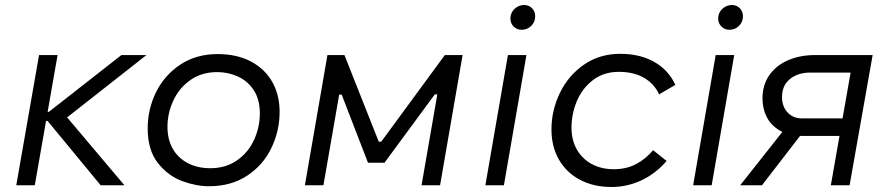

<svg xmlns="http://www.w3.org/2000/svg" viewBox="-20 -740 3550 767"><path d="M136 -520H210L119 0H45ZM170 -257H136L142 -293H175L465 -520H565L229 -256L222 -302L477 0H382Z M570 -227Q570 -304 603.5 -372Q637 -440 700.5 -482Q764 -524 849 -524Q926 -524 982 -494.5Q1038 -465 1067.5 -413Q1097 -361 1097 -293Q1097 -217 1064 -148.5Q1031 -80 967 -38Q903 4 815 4Q764 4 708 -16.5Q652 -37 611 -88.5Q570 -140 570 -227ZM1018 -287Q1018 -343 993.5 -380Q969 -417 930 -434.5Q891 -452 848 -452Q786 -452 741 -420.5Q696 -389 672.5 -338.5Q649 -288 649 -233Q649 -183 670 -146Q691 -109 730 -88.5Q769 -68 820 -68Q882 -68 927 -99.5Q972 -131 995 -181.5Q1018 -232 1018 -287Z M1288 -520H1356L1493 -174H1503L1757 -520H1828L1738 0H1664L1727 -363H1717L1516 -90H1450L1345 -362H1335L1272 0H1198Z M2009 -520H2083L1993 0H1919ZM2019 -666Q2019 -689 2035.5 -704.5Q2052 -720 2074 -720Q2093 -720 2105.5 -707Q2118 -694 2118 -675Q2118 -652 2102 -636.5Q2086 -621 2064 -621Q2045 -621 2032 -634Q2019 -647 2019 -666Z M2183 -223Q2183 -299 2216.5 -368.5Q2250 -438 2312.5 -481.5Q2375 -525 2458 -525Q2536 -525 2593 -493Q2650 -461 2678 -401L2613 -363Q2594 -405 2553 -429Q2512 -453 2452 -453Q2391 -453 2348 -419.5Q2305 -386 2284 -335Q2263 -284 2263 -230Q2263 -181 2284 -143.5Q2305 -106 2343.5 -85Q2382 -64 2432 -64Q2482 -64 2521 -84.5Q2560 -105 2589 -140L2643 -97Q2599 -46 2542 -19.5Q2485 7 2423 7Q2351 7 2296.5 -22Q2242 -51 2212.5 -103Q2183 -155 2183 -223Z M2839 -520H2913L2823 0H2749ZM2849 -666Q2849 -689 2865.5 -704.5Q2882 -720 2904 -720Q2923 -720 2935.5 -707Q2948 -694 2948 -675Q2948 -652 2932 -636.5Q2916 -621 2894 -621Q2875 -621 2862 -634Q2849 -647 2849 -666Z M3385 -490 3408 -450H3216Q3168 -450 3136 -424.5Q3104 -399 3104 -352Q3104 -315 3126 -291Q3148 -267 3184 -267H3379L3367 -197H3185Q3132 -197 3096 -218Q3060 -239 3043 -272.5Q3026 -306 3026 -346Q3026 -401 3053.5 -440Q3081 -479 3128.5 -499.5Q3176 -520 3235 -520H3466L3374 0H3299ZM3114 -224 3186 -210 3024 0H2937Z"/></svg>

Font: Fixel Italic Variable Display Thin
Style: Italic
Weight: 100
Italic angle: -10°
Designer: AlfaBravo + MacPaw
Foundry: Kyrylo Tkachov, Marchela Mozhyna, Serhii Makarenko, Maria Weinstein, Zakhar Kryvoshyya
Version: Version 1.210;Glyphs 3.2 (3217)